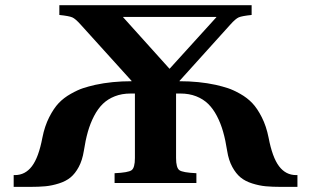

<svg xmlns="http://www.w3.org/2000/svg" viewBox="-20 -712 1210 747"><path d="M459 -645 639.2 -444.8H640.1L821.8 -645V-646H459ZM33.2 15.1V-30.8H38.1Q78.1 -30.8 104.2 -65.2Q130.4 -99.6 145 -176.8Q153.8 -221.2 171.4 -255.9Q189 -290.5 208.5 -311Q228 -331.5 255.4 -346.9Q282.7 -362.3 303 -368.9Q323.2 -375.5 350.1 -381.8Q415.5 -396 492.2 -396V-397L293.9 -616.2Q273.4 -639.2 261 -644.5Q248.5 -649.9 210.9 -653.8V-691.9H959V-653.8Q921.4 -649.9 908.9 -644.5Q896.5 -639.2 876 -616.2L678.2 -397V-396Q754.4 -396 819.8 -381.8Q846.7 -375.5 866.9 -368.9Q887.2 -362.3 914.6 -346.9Q941.9 -331.5 961.4 -311Q981 -290.5 998.5 -255.9Q1016.1 -221.2 1024.9 -176.8Q1039.6 -99.6 1065.7 -65.2Q1091.8 -30.8 1131.8 -30.8H1137.2V15.1H1074.2Q1039.1 15.1 1013.7 12.7Q988.3 10.3 961.2 1.7Q934.1 -6.8 916 -21.7Q897.9 -36.6 883.8 -62.5Q869.6 -88.4 863.8 -125Q857.4 -166.5 848.1 -199.2Q838.9 -231.9 824 -260.5Q809.1 -289.1 789.8 -307.9Q770.5 -326.7 743.2 -337.4Q715.8 -348.1 682.1 -348.1H665V-97.2Q665 -59.1 678 -49.8Q690.9 -40.5 744.1 -38.1V0H425.8V-38.1Q479 -40.5 491.9 -49.8Q504.9 -59.1 504.9 -97.2V-348.1H487.8Q454.1 -348.1 426.8 -337.4Q399.4 -326.7 380.1 -307.9Q360.8 -289.1 345.9 -260.5Q331.1 -231.9 321.8 -199.2Q312.5 -166.5 306.2 -125Q300.3 -88.4 286.4 -62.5Q272.5 -36.6 254.4 -21.7Q236.3 -6.8 209.2 1.7Q182.1 10.3 156.7 12.7Q131.3 15.1 96.2 15.1Z"/></svg>

Font: Linguistics Pro
Style: Bold
Weight: 700
Designer: Stefan Peev, Context Ltd
Foundry: Stefan Peev, Context Ltd
Version: Version 001.000